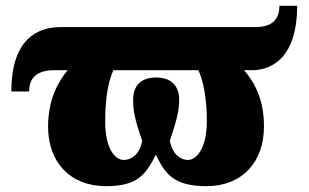

<svg xmlns="http://www.w3.org/2000/svg" viewBox="-20 -629 1059 659"><path d="M344 10C451 10 480 -29 515 -98C547 -30 579 10 689 10C811 10 886 -73 886 -194C886 -286 856 -343 818 -388H844C920 -388 1000 -439 1000 -609H939C939 -562 914 -536 855 -536H189C113 -536 19 -500 19 -315H80C80 -362 107 -388 166 -388H212C179 -348 145 -287 145 -194C145 -73 220 10 344 10ZM405 -80C376 -80 341 -117 341 -212C341 -305 355 -356 369 -388H661C676 -356 690 -297 690 -215C690 -117 653 -80 625 -80C604 -80 573 -94 563 -146C589 -223 595 -253 595 -287C595 -333 569 -363 516 -363C462 -363 437 -333 437 -287C437 -253 441 -222 468 -146C458 -92 425 -80 405 -80Z"/></svg>

Font: UArctic Serif Black
Style: Regular
Weight: 900
Designer: Customization by Puisto advertising & original work Monotype Design Team
Foundry: Monotype Imaging Inc.
Version: Version 2.004